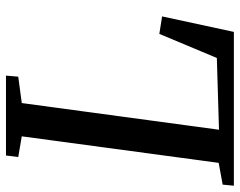

<svg xmlns="http://www.w3.org/2000/svg" viewBox="-102 -684 783 626"><g transform="rotate(-90 289.0 -371.5)"><path d="M-4 0 -0.5 -36.5 70.5 -49.5 157 -691.5 89.5 -703 94.5 -743H355L351.5 -703L265.5 -691.5L178.5 -48.5L412.5 -55.5L491 -243L548 -234L497.5 0Z"/></g></svg>

Font: Merriweather Text Regular
Style: Italic
Weight: 400
Italic angle: -7.8°
Designer: Eben Sorkin
Foundry: Eben Sorkin
Version: Version 2.100; ttfautohint (v1.7.19-72a1) -l 8 -r 50 -G 200 